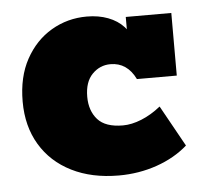

<svg xmlns="http://www.w3.org/2000/svg" viewBox="-39 -454 529 504"><g transform="rotate(-5 225.5 -201.5)"><path d="M255 10Q184 10 131 -16.5Q78 -43 49 -91.5Q20 -140 20 -205Q20 -270 45.5 -316.5Q71 -363 113.5 -388Q156 -413 207 -413Q238 -413 263 -403.5Q288 -394 304 -376.5Q320 -359 323 -336H309V-403H429V-238H324Q302 -283 258 -283Q230 -283 210 -262.5Q190 -242 190 -203Q190 -166 210.5 -143Q231 -120 277 -120Q300 -120 326 -130.5Q352 -141 377 -161L437 -53Q403 -23 355.5 -6.5Q308 10 255 10Z"/></g></svg>

Font: Rokkitt Black
Style: Regular
Weight: 900
Designer: Vernon Adams
Foundry: Vernon Adams
Version: Version 3.103